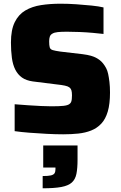

<svg xmlns="http://www.w3.org/2000/svg" viewBox="-20 -716 652 1035"><path d="M321 8Q280 8 232 5.5Q184 3 139 -0.5Q94 -4 59 -9V-154Q96 -151 132.5 -148.5Q169 -146 201.5 -144.5Q234 -143 257 -143Q300 -143 322.5 -145.5Q345 -148 354 -155Q361 -160 363.5 -166.5Q366 -173 367 -182Q368 -191 368 -202Q368 -219 365 -229Q362 -239 354 -245Q346 -251 329.5 -254.5Q313 -258 285 -261L157 -277Q121 -282 98.5 -298Q76 -314 62.5 -340.5Q49 -367 44 -404.5Q39 -442 39 -487Q39 -555 59.5 -596.5Q80 -638 116.5 -659.5Q153 -681 201.5 -688.5Q250 -696 306 -696Q348 -696 391.5 -693Q435 -690 474 -686Q513 -682 538 -676V-533Q513 -536 479 -539Q445 -542 409 -543.5Q373 -545 341 -545Q310 -545 291.5 -543Q273 -541 263 -535Q252 -529 248.5 -518.5Q245 -508 245 -493Q245 -472 248 -461Q251 -450 264 -446Q277 -442 305 -438L425 -424Q451 -421 474.5 -414Q498 -407 517.5 -392Q537 -377 552 -349Q559 -336 563 -317.5Q567 -299 570 -274Q573 -249 573 -217Q573 -156 561 -115Q549 -74 526 -49.5Q503 -25 471.5 -12.5Q440 0 402 4Q364 8 321 8ZM210 299V233Q240 233 254.5 229.5Q269 226 274 218Q279 210 279 196V187H213V68H398V146Q398 191 392 221Q386 251 367 268Q348 285 310.5 292Q273 299 210 299Z"/></svg>

Font: Saira Thin ExtraBold
Style: Regular
Weight: 800
Version: Version 1.101